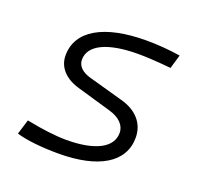

<svg xmlns="http://www.w3.org/2000/svg" viewBox="-100 -637 786 756"><g transform="rotate(20 293.0 -258.5)"><path d="M216.8 9.8C385.3 9.8 481.9 -49.3 481.9 -152.8C481.9 -211.4 444.3 -255.4 377.4 -273.4L233.9 -313.5C198.2 -323.2 177.7 -343.3 177.7 -369.6C177.7 -431.2 251.5 -466.3 379.9 -466.3C412.6 -466.3 462.4 -463.4 516.6 -458L533.7 -516.1C487.3 -523.4 436 -527.3 392.1 -527.3C213.4 -527.3 111.3 -467.3 111.3 -363.3C111.3 -314.9 145 -277.3 203.6 -260.3L348.1 -218.3C391.1 -206.1 416 -180.7 416 -148.9C416 -86.9 347.2 -51.3 227.5 -51.3C184.6 -51.3 123.5 -58.6 59.6 -71.8L40.5 -9.8C79.6 2.4 144 9.8 216.8 9.8Z"/></g></svg>

Font: Cascadia Mono NF Light
Style: Italic
Weight: 300
Italic angle: -10°
Monospace: yes
Designer: Aaron Bell
Foundry: Saja Typeworks
Version: Version 2404.023